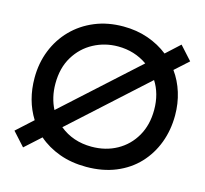

<svg xmlns="http://www.w3.org/2000/svg" viewBox="-108 -868 1069 1003"><g transform="rotate(15 426.5 -366.5)"><path d="M440 13Q360 13 294.5 -11Q229 -35 181 -77L96 0L30 -73L118 -153Q60 -246 60 -367Q60 -447 87.5 -516Q115 -585 165.5 -636.5Q216 -688 285.5 -717Q355 -746 440 -746Q512 -746 573.5 -724.5Q635 -703 683 -665L757 -733L823 -660L750 -594Q784 -547 802 -489Q820 -431 820 -367Q820 -287 794 -218Q768 -149 719 -97Q670 -45 599.5 -16Q529 13 440 13ZM440 -638Q369 -638 308 -605.5Q247 -573 210 -512Q173 -451 173 -366Q173 -328 181 -294Q189 -260 204 -231L599 -589Q529 -638 440 -638ZM707 -366Q707 -410 696.5 -448Q686 -486 666 -517L267 -155Q339 -96 440 -96Q516 -96 576.5 -129.5Q637 -163 672 -224Q707 -285 707 -366Z"/></g></svg>

Font: Kreadon Light
Style: Bold
Weight: 600
Designer: Reiya WATANABE
Foundry: StudioGnu
Version: Version 1.003; ttfautohint (v1.8.4.7-5d5b);gftools[0.9.32]